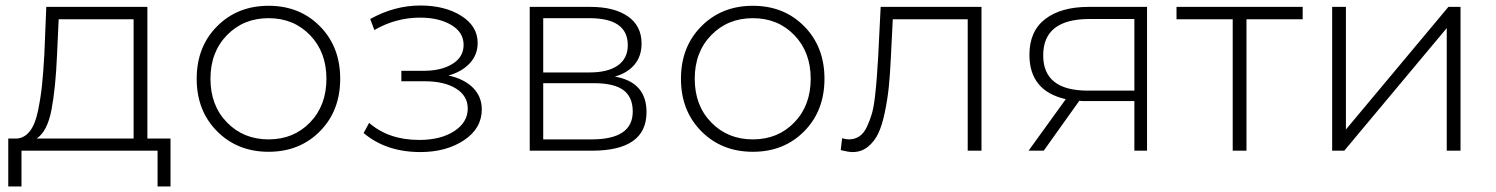

<svg xmlns="http://www.w3.org/2000/svg" viewBox="-20 -547 5430 697"><path d="M515 -44H599V130H552V0H58V130H10V-44H41Q69 -46 88.5 -71Q108 -96 118 -145Q128 -194 132.5 -237.5Q137 -281 141 -350L148 -522H515ZM187 -347Q182 -228 167 -149Q152 -70 113 -44H465V-477H193Z M1141.5 -70.5Q1068 4 955 4Q842 4 768 -70.5Q694 -145 694 -261Q694 -377 768 -451.5Q842 -526 955 -526Q1068 -526 1141.5 -451.5Q1215 -377 1215 -261Q1215 -145 1141.5 -70.5ZM804 -102.5Q864 -41 955 -41Q1046 -41 1105.5 -102.5Q1165 -164 1165 -261Q1165 -358 1105.5 -419.5Q1046 -481 955 -481Q864 -481 804 -419.5Q744 -358 744 -261Q744 -164 804 -102.5Z M1608 -273Q1666 -260 1697.5 -228Q1729 -196 1729 -150Q1729 -81 1664.5 -38Q1600 5 1506 5Q1382 5 1300 -64L1320 -101Q1391 -39 1502 -39Q1580 -39 1629 -71Q1678 -103 1678 -153Q1678 -199 1635.5 -225.5Q1593 -252 1521 -252H1437V-290H1519Q1582 -290 1622.5 -315Q1663 -340 1663 -384Q1663 -430 1618 -456.5Q1573 -483 1505 -483Q1417 -483 1339 -438L1324 -478Q1412 -527 1506 -527Q1595 -527 1654.5 -489.5Q1714 -452 1714 -391Q1714 -348 1685 -317Q1656 -286 1608 -273Z M2212 -269Q2327 -249 2327 -140Q2327 0 2129 0H1903V-522H2123Q2210 -522 2259.5 -487.5Q2309 -453 2309 -389Q2309 -343 2283.5 -312.5Q2258 -282 2212 -269ZM1952 -481V-284H2120Q2187 -284 2223 -309.5Q2259 -335 2259 -383Q2259 -481 2120 -481ZM2128 -41Q2277 -41 2277 -142Q2277 -195 2243 -220Q2209 -245 2136 -245H1952V-41Z M2899.5 -70.5Q2826 4 2713 4Q2600 4 2526 -70.5Q2452 -145 2452 -261Q2452 -377 2526 -451.5Q2600 -526 2713 -526Q2826 -526 2899.5 -451.5Q2973 -377 2973 -261Q2973 -145 2899.5 -70.5ZM2562 -102.5Q2622 -41 2713 -41Q2804 -41 2863.5 -102.5Q2923 -164 2923 -261Q2923 -358 2863.5 -419.5Q2804 -481 2713 -481Q2622 -481 2562 -419.5Q2502 -358 2502 -261Q2502 -164 2562 -102.5Z M3177 -522H3543V0H3493V-477H3221L3214 -338Q3211 -275 3206.5 -231Q3202 -187 3192 -139Q3182 -91 3168 -62Q3154 -33 3130.5 -14Q3107 5 3075 5Q3060 5 3032 -2L3037 -45Q3053 -41 3061 -41Q3083 -41 3099.5 -52Q3116 -63 3127 -86.5Q3138 -110 3145 -134Q3152 -158 3156.5 -198Q3161 -238 3163 -266Q3165 -294 3168 -342Z M3932 -522H4144V0H4098V-180H3924Q3906 -180 3898 -181L3769 0H3714L3849 -187Q3717 -217 3717 -348Q3717 -434 3774.5 -478Q3832 -522 3932 -522ZM3767 -346Q3767 -218 3929 -218H4098V-478H3935Q3767 -478 3767 -346Z M4709 -522V-477H4505V0H4455V-477H4251V-522Z M4816 0V-522H4866V-77L5238 -522H5282V0H5232V-445L4860 0Z"/></svg>

Font: mBank Light
Style: Regular
Weight: 300
Designer: Julieta Ulanovsky
Foundry: Julieta Ulanovsky
Version: Version 7.200;PS 007.200;hotconv 1.0.88;makeotf.lib2.5.64775